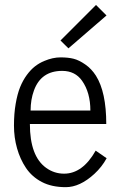

<svg xmlns="http://www.w3.org/2000/svg" viewBox="-20 -753 492 778"><path d="M225.1 -588.9 369.1 -732.9 411.6 -690.4 257.3 -557.1ZM159.2 -505.9Q193.8 -520.5 225.1 -520.5Q256.3 -520.5 278.3 -514.9Q300.3 -509.3 325.4 -491.9Q350.6 -474.6 368.7 -446.3Q410.6 -379.9 410.6 -250.5H101.1Q101.1 -120.1 167 -72.8Q199.7 -49.3 239.7 -49.3Q314.9 -49.3 367.7 -142.6L412.1 -111.8Q393.1 -76.7 362.3 -48.3Q303.7 5.4 246.6 5.4Q189.5 5.4 149.4 -15.6Q109.4 -36.6 85.4 -72.3Q61.5 -107.9 49.1 -151.9Q36.6 -195.8 36.6 -244.1Q36.6 -292.5 43.5 -332.3Q50.3 -372.1 61.5 -399.9Q72.8 -427.7 88.9 -449.5Q105 -471.2 122.1 -484.4Q139.2 -497.6 159.2 -505.9ZM104 -305.2H346.2Q346.2 -377.9 312.5 -425.8Q284.2 -465.8 231.9 -465.8Q146.5 -465.8 117.7 -386.7Q104 -349.6 104 -305.2Z"/></svg>

Font: News Cycle
Style: Regular
Weight: 500
Version: Version 0.5.2